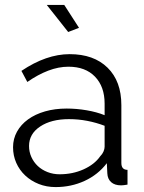

<svg xmlns="http://www.w3.org/2000/svg" viewBox="-20 -750 585 780"><path d="M206 10Q169 10 137.5 -2.5Q106 -15 82.5 -37Q59 -59 46 -88.5Q33 -118 33 -152Q33 -186 49 -215Q65 -244 94 -265Q123 -286 163 -297.5Q203 -309 251 -309Q291 -309 332 -302Q373 -295 405 -282V-329Q405 -398 366 -438.5Q327 -479 258 -479Q218 -479 176 -463Q134 -447 91 -417L67 -462Q168 -530 263 -530Q361 -530 417 -475Q473 -420 473 -323V-88Q473 -60 498 -60V0Q481 3 472 3Q446 3 431.5 -10Q417 -23 416 -46L414 -87Q378 -40 323.5 -15Q269 10 206 10ZM222 -42Q275 -42 319.5 -62Q364 -82 387 -115Q396 -124 400.5 -134.5Q405 -145 405 -154V-239Q371 -252 334.5 -259Q298 -266 260 -266Q188 -266 143 -236Q98 -206 98 -157Q98 -133 107.5 -112Q117 -91 133.5 -75.5Q150 -60 173 -51Q196 -42 222 -42ZM170 -730H241L301 -637L257 -620Z"/></svg>

Font: PTCRaleway
Style: Regular
Weight: 400
Designer: Matt McInerney, Pablo Impallari, Rodrigo Fuenzalida
Foundry: Matt McInerney, Pablo Impallari, Rodrigo Fuenzalida
Version: Version 3.000g; ttfautohint (v1.5) -l 8 -r 28 -G 28 -x 14 -D